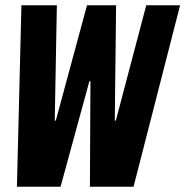

<svg xmlns="http://www.w3.org/2000/svg" viewBox="-20 -706 701 726"><path d="M44 0 61 -686H195L187 -250H191L309 -686H419L414 -250H418L533 -686H661L485 0H320L322 -399H318L209 0Z"/></svg>

Font: Chivo Mono
Style: Bold Italic
Weight: 700
Italic angle: -8.05°
Monospace: yes
Version: Version 1.008